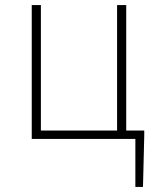

<svg xmlns="http://www.w3.org/2000/svg" viewBox="-20 -547 616 756"><path d="M513 189H543L548 -13V-33H477V-527H441V-33H141V-527H105V0H513Z"/></svg>

Font: Source Han Sans JP ExtraLight
Style: Regular
Weight: 250
Designer: Ryoko NISHIZUKA 西塚涼子 (kana, bopomofo & ideographs); Paul D. Hunt (Latin, Greek & Cyrillic); Sandoll Communications 산돌커뮤니
Foundry: Adobe
Version: Version 2.001;hotconv 1.0.107;makeotfexe 2.5.65593